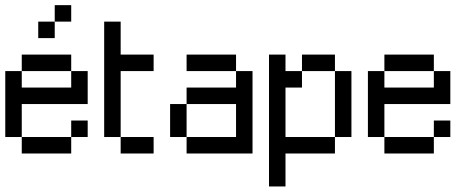

<svg xmlns="http://www.w3.org/2000/svg" viewBox="-20 -582 1790 728"><path d="M125 -437.5V-500H187.5V-437.5ZM187.5 -500V-562.5H250V-500ZM62.5 -312.5V-375H125V-312.5ZM125 -312.5V-375H187.5V-312.5ZM187.5 -312.5V-375H250V-312.5ZM250 -250V-312.5H312.5V-250ZM250 -187.5V-250H312.5V-187.5ZM187.5 -187.5V-250H250V-187.5ZM125 -187.5V-250H187.5V-187.5ZM62.5 -187.5V-250H125V-187.5ZM0 -250V-312.5H62.5V-250ZM0 -187.5V-250H62.5V-187.5ZM0 -125V-187.5H62.5V-125ZM0 -62.5V-125H62.5V-62.5ZM62.5 0V-62.5H125V0ZM125 0V-62.5H187.5V0ZM187.5 0V-62.5H250V0ZM250 -62.5V-125H312.5V-62.5Z M375 -437.5V-500H437.5V-437.5ZM375 -375V-437.5H437.5V-375ZM375 -312.5V-375H437.5V-312.5ZM375 -250V-312.5H437.5V-250ZM375 -187.5V-250H437.5V-187.5ZM375 -125V-187.5H437.5V-125ZM375 -62.5V-125H437.5V-62.5ZM437.5 0V-62.5H500V0ZM500 0V-62.5H562.5V0ZM500 -312.5V-375H562.5V-312.5ZM437.5 -312.5V-375H500V-312.5Z M687.5 -312.5V-375H750V-312.5ZM750 -312.5V-375H812.5V-312.5ZM812.5 -312.5V-375H875V-312.5ZM875 -250V-312.5H937.5V-250ZM875 -187.5V-250H937.5V-187.5ZM875 -125V-187.5H937.5V-125ZM875 -62.5V-125H937.5V-62.5ZM875 0V-62.5H937.5V0ZM812.5 0V-62.5H875V0ZM750 0V-62.5H812.5V0ZM687.5 0V-62.5H750V0ZM625 -62.5V-125H687.5V-62.5ZM625 -125V-187.5H687.5V-125ZM687.5 -187.5V-250H750V-187.5ZM750 -187.5V-250H812.5V-187.5ZM812.5 -187.5V-250H875V-187.5Z M1000 -312.5V-375H1062.5V-312.5ZM1000 -250V-312.5H1062.5V-250ZM1000 -187.5V-250H1062.5V-187.5ZM1000 -125V-187.5H1062.5V-125ZM1000 -62.5V-125H1062.5V-62.5ZM1000 0V-62.5H1062.5V0ZM1000 62.5V0H1062.5V62.5ZM1000 125V62.5H1062.5V125ZM1062.5 0V-62.5H1125V0ZM1125 0V-62.5H1187.5V0ZM1187.5 0V-62.5H1250V0ZM1250 -62.5V-125H1312.5V-62.5ZM1250 -125V-187.5H1312.5V-125ZM1250 -187.5V-250H1312.5V-187.5ZM1250 -250V-312.5H1312.5V-250ZM1187.5 -312.5V-375H1250V-312.5ZM1125 -312.5V-375H1187.5V-312.5ZM1062.5 -250V-312.5H1125V-250Z M1437.5 -312.5V-375H1500V-312.5ZM1500 -312.5V-375H1562.5V-312.5ZM1562.5 -312.5V-375H1625V-312.5ZM1625 -250V-312.5H1687.5V-250ZM1625 -187.5V-250H1687.5V-187.5ZM1562.5 -187.5V-250H1625V-187.5ZM1500 -187.5V-250H1562.5V-187.5ZM1437.5 -187.5V-250H1500V-187.5ZM1375 -250V-312.5H1437.5V-250ZM1375 -187.5V-250H1437.5V-187.5ZM1375 -125V-187.5H1437.5V-125ZM1375 -62.5V-125H1437.5V-62.5ZM1437.5 0V-62.5H1500V0ZM1500 0V-62.5H1562.5V0ZM1562.5 0V-62.5H1625V0ZM1625 -62.5V-125H1687.5V-62.5Z"/></svg>

Font: AprilSans
Style: Regular
Weight: 400
Designer: typesprite
Version: Version 1.001;PS 001.001;hotconv 1.0.88;makeotf.lib2.5.64775